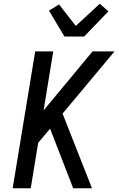

<svg xmlns="http://www.w3.org/2000/svg" viewBox="-20 -1011 640 1031"><path d="M48 0 169 -735H266L214 -418L477 -735H595L316 -401L474 0H373L249 -320L185 -244L145 0ZM326 -815 243 -954 297 -987 387 -872 516 -991 562 -950 432 -815Z"/></svg>

Font: Iosevka Aile Medium
Style: Italic
Weight: 500
Italic angle: -9°
Designer: Belleve Invis
Foundry: Belleve Invis
Version: Version 31.1.0; ttfautohint (v1.8.4)